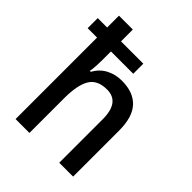

<svg xmlns="http://www.w3.org/2000/svg" viewBox="-213 -879 998 998"><g transform="rotate(45 285.5 -380.0)"><path d="M177 -760V-673H341V-599H177V-539Q177 -514 175.5 -490.5Q174 -467 171 -450H178Q200 -491 239 -511.5Q278 -532 325 -532Q410 -532 454 -484.5Q498 -437 498 -338V0H396V-320Q396 -445 303 -445Q232 -445 204.5 -398Q177 -351 177 -256V0H75V-599H6V-673H75V-760Z"/></g></svg>

Font: Noto Sans Sinhala UI SemiCondensed Medium
Style: Regular
Weight: 500
Width: 4
Designer: Jelle Bosma - Monotype Design Team
Foundry: Monotype Imaging Inc.
Version: Version 2.006; ttfautohint (v1.8.4.7-5d5b)